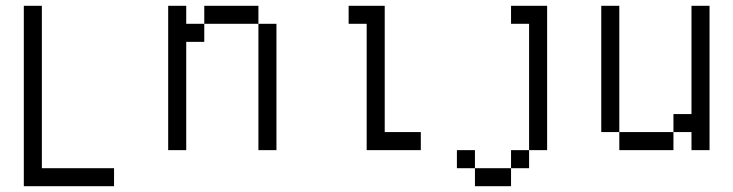

<svg xmlns="http://www.w3.org/2000/svg" viewBox="-20 -520 2540 665"><path d="M375 125V62.5H125V-500H62.5Q62.5 -500 62.5 125Z M562.5 -500Q562.5 -500 562.5 0H625Q625 0 625 -375H687.5V-437.5H625V-500ZM875 -437.5V0H937.5V-437.5ZM687.5 -437.5H875V-500H687.5Z M1437.5 0V-62.5H1312.5V-500H1187.5V-437.5H1250V0Z M1625 62.5V125H1750V62.5ZM1625 62.5V0H1562.5V62.5ZM1750 62.5H1812.5V0H1750ZM1812.5 0H1875Q1875 0 1875 -500H1750V-437.5H1812.5Z M2125 -62.5V0H2312.5V-62.5ZM2125 -62.5V-500H2062.5V-62.5ZM2375 -62.5V0H2437.5Q2437.5 0 2437.5 -500H2375Q2375 -500 2375 -125H2312.5V-62.5Z"/></svg>

Font: Unifont
Style: Regular
Weight: 500
Version: Version 15.1.04